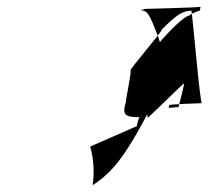

<svg xmlns="http://www.w3.org/2000/svg" viewBox="-20 -633 630 562"><path d="M244 -204C254 -170 257 -127 251 -91C312 -129 349 -186 393 -265L472 -412C475 -415 445 -521 444 -523C416 -594 413 -602 390 -603C390 -601 402 -607 406 -607C412 -607 562 -611 567 -613L565 -602C554 -599 540 -593 533 -587C508 -585 375 -436 384 -410C383 -409 415 -290 412 -288C411 -285 518 -390 517 -388C524 -395 499 -311 502 -316C504 -322 498 -319 474 -317L475 -325C473 -328 571 -331 571 -331C565 -331 543 -599 540 -602C513 -600 498 -591 454 -547C458 -544 355 -426 362 -426C366 -426 346 -332 349 -336C337 -298 344 -290 388 -290C386 -286 380 -268 381 -264Z"/></svg>

Font: Zinc
Style: Obl
Weight: 400
Version: Version 1